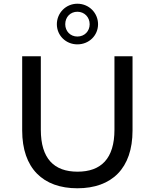

<svg xmlns="http://www.w3.org/2000/svg" viewBox="-20 -1002 831 1030"><path d="M395 -764C458 -764 506 -812 506 -872C506 -932 458 -982 395 -982C333 -982 285 -932 285 -872C285 -812 333 -764 395 -764ZM395 -806C357 -806 330 -835 330 -872C330 -911 358 -939 395 -939C433 -939 461 -910 461 -872C461 -835 434 -806 395 -806ZM395 8C580 8 691 -99 691 -302V-700H594V-306C594 -151 522 -81 396 -81C270 -81 199 -151 199 -306V-700H99V-302C99 -99 211 8 395 8Z"/></svg>

Font: AWKNG-Font Medium
Style: Regular
Weight: 500
Designer: Awakening Church
Foundry: Awakening Church
Version: Version 1.700;PS 001.700;hotconv 1.0.88;makeotf.lib2.5.64775